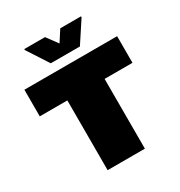

<svg xmlns="http://www.w3.org/2000/svg" viewBox="-207 -1046 1110 1187"><g transform="rotate(-30 347.5 -453.0)"><path d="M214 0V-498H17V-688H679V-498H480V0ZM240 -748 142 -899V-906H290L348 -827L399 -906H547V-899L448 -748Z"/></g></svg>

Font: Saira Expanded Black
Style: Regular
Weight: 900
Width: 7
Designer: Hector Gatti with collaboration of the Omnibus-Type team
Foundry: Omnibus-Type
Version: Version 1.101